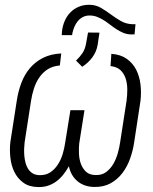

<svg xmlns="http://www.w3.org/2000/svg" viewBox="-20 -757 627 788"><path d="M437 -536.1Q475.6 -533.2 500.5 -515.4Q525.4 -497.6 539.1 -470.5Q552.7 -443.4 556.6 -410.2Q560.5 -377 556.6 -343.3L530.8 -173.8Q525.9 -140.1 514.2 -106.7Q502.4 -73.2 482.4 -46.9Q462.4 -20.5 433.6 -4.6Q404.8 11.2 365.7 10.3Q325.2 9.3 298.1 -13.2Q271 -35.6 262.7 -74.7Q252.4 -56.2 239.7 -40.3Q227.1 -24.4 211.7 -12.9Q196.3 -1.5 177.7 4.9Q159.2 11.2 136.7 10.7Q99.6 10.3 75.7 -7.3Q51.8 -24.9 38.8 -51.5Q25.9 -78.1 22.5 -110.6Q19 -143.1 22.5 -173.8L48.8 -343.3Q54.7 -382.8 67.9 -417.5Q81.1 -452.1 103.3 -478Q125.5 -503.9 157.2 -519.8Q189 -535.6 231.4 -537.6L225.6 -488.3Q196.3 -485.8 175.8 -472.7Q155.3 -459.5 141.4 -439.2Q127.4 -418.9 119.4 -394Q111.3 -369.1 107.4 -343.3L81.1 -173.3Q79.6 -161.6 79.1 -147Q78.6 -132.3 79.8 -117.7Q81.1 -103 84.7 -88.9Q88.4 -74.7 95.7 -63.5Q103 -52.2 114.3 -45.4Q125.5 -38.6 142.1 -38.1Q168.5 -37.6 186.8 -50Q205.1 -62.5 217.5 -81.8Q230 -101.1 237.1 -124.5Q244.1 -147.9 247.1 -168.9L269 -304.7H326.7L305.2 -168.9Q303.2 -150.4 304 -127.9Q304.7 -105.5 311.5 -85.9Q318.4 -66.4 332.5 -52.7Q346.7 -39.1 371.6 -38.6Q397.9 -37.6 415.8 -51Q433.6 -64.5 445.3 -84.7Q457 -105 463.6 -128.9Q470.2 -152.8 473.1 -173.3L499.5 -343.8Q502.4 -365.7 502.4 -389.4Q502.4 -413.1 496.1 -433.6Q489.7 -454.1 475.1 -468.5Q460.4 -482.9 433.6 -485.8ZM536.1 -657.7 532.2 -615.7H517.6Q500.5 -616.2 485.8 -622.3Q471.2 -628.4 457.8 -637.2Q444.3 -646 431.4 -656Q418.5 -666 405.3 -674.3Q392.1 -682.6 377.9 -688Q363.8 -693.4 348.1 -693.4Q332.5 -693.4 320.6 -687.3Q308.6 -681.2 300 -671.1Q291.5 -661.1 285.9 -648.2Q280.3 -635.3 277.3 -621.6L275.9 -612.8H233.4L234.4 -627.9Q236.8 -650.9 245.6 -671.1Q254.4 -691.4 269 -706.3Q283.7 -721.2 303.7 -729.5Q323.7 -737.8 348.1 -737.3Q373.5 -736.8 394 -724.9Q414.6 -712.9 434.3 -698.2Q454.1 -683.6 474.9 -671.4Q495.6 -659.2 521.5 -657.7ZM292 -508.3Q307.6 -522.9 318.4 -539.1Q329.1 -555.2 333 -577.1L341.3 -623.5L388.2 -623L380.9 -573.7Q376 -544.4 358.9 -521.5Q341.8 -498.5 317.4 -482.9Z"/></svg>

Font: Roboto Mono Light
Style: Italic
Weight: 300
Designer: Google
Version: Version 2.000985; 2015; ttfautohint (v1.3)